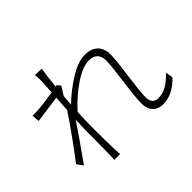

<svg xmlns="http://www.w3.org/2000/svg" viewBox="-168 -1045 1335 1335"><g transform="rotate(-45 500.0 -377.0)"><path d="M958 -148.4 967.8 -93.8Q884.8 -5.9 789.1 -5.9Q743.2 -5.9 714.8 -34.7Q686.5 -63.5 686.5 -117.2Q686.5 -174.8 705.6 -314Q724.6 -453.1 724.6 -501Q724.6 -587.9 638.7 -587.9Q578.1 -587.9 493.2 -531.2Q408.2 -474.6 331.1 -389.6Q327.1 -292 327.1 -253.9Q327.1 -89.8 330.1 -25.4L333 26.4H275.4Q278.3 11.7 278.3 -24.4Q279.3 -73.2 279.8 -142.1Q280.3 -210.9 280.3 -258.8Q280.3 -275.4 284.2 -361.3Q240.2 -293.9 99.6 -95.7L66.4 -140.6Q110.4 -196.3 183.1 -297.4Q255.9 -398.4 289.1 -451.2Q290 -468.8 292.5 -507.3Q294.9 -545.9 296.9 -564.5Q118.2 -540 95.7 -537.1L90.8 -592.8Q109.4 -591.8 142.6 -593.8Q199.2 -596.7 299.8 -613.3Q300.8 -632.8 302.2 -659.2Q303.7 -685.5 304.7 -698.7Q305.7 -711.9 305.7 -716.8Q305.7 -758.8 302.7 -781.2L367.2 -778.3Q359.4 -731.4 347.7 -622.1L358.4 -625L380.9 -599.6Q377.9 -594.7 363.3 -571.8Q348.6 -548.8 340.8 -536.1Q339.8 -523.4 337.9 -497.1Q335.9 -470.7 335 -458Q403.3 -525.4 491.2 -580.6Q579.1 -635.7 647.5 -635.7Q709 -635.7 742.7 -602.5Q776.4 -569.3 776.4 -509.8Q776.4 -461.9 756.8 -320.3Q737.3 -178.7 737.3 -128.9Q737.3 -97.7 751.5 -78.6Q765.6 -59.6 795.9 -59.6Q877.9 -59.6 958 -148.4Z"/></g></svg>

Font: Gen Shin Gothic Light
Style: Regular
Weight: 200
Designer: [Source Han Sans]
Ryoko NISHIZUKA  (kana & ideographs); Paul D. Hunt (Latin, Greek & Cyrillic); Wenlong ZHANG  (bopomofo
Version: Version 1.002.20150607